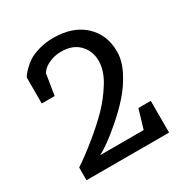

<svg xmlns="http://www.w3.org/2000/svg" viewBox="-165 -848 945 981"><g transform="rotate(-30 307.5 -357.5)"><path d="M553 0H66V-75Q122 -112 187.5 -165.5Q253 -219 300 -267Q347 -315 386 -377.5Q425 -440 425 -498Q425 -556 387 -595Q349 -634 283 -634Q243 -634 212.5 -620Q182 -606 171 -592L160 -578L140 -454H64V-607Q71 -621 91.5 -642Q112 -663 134.5 -677.5Q157 -692 196.5 -703.5Q236 -715 281 -715Q396 -715 463 -653.5Q530 -592 530 -491Q530 -438 499.5 -378.5Q469 -319 426 -271Q383 -223 333 -180Q243 -102 190 -76H447L480 -187H553Z"/></g></svg>

Font: Belgrano
Style: Regular
Weight: 400
Version: Version 1.002